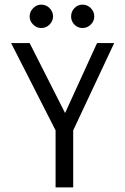

<svg xmlns="http://www.w3.org/2000/svg" viewBox="-20 -809 540 829"><path d="M28 -623H108L261 -321L399 -623H473L296 -246V0H220V-246ZM194 -774Q209 -759 209 -738Q209 -718 194 -703Q179 -688 158 -688Q138 -688 123 -703Q108 -718 108 -738Q108 -758 123 -773.5Q138 -789 158 -789Q179 -789 194 -774ZM372 -774Q387 -759 387 -738Q387 -718 372 -703Q357 -688 336 -688Q316 -688 301.5 -702.5Q287 -717 287 -738Q287 -759 301.5 -774Q316 -789 336 -789Q357 -789 372 -774Z"/></svg>

Font: InconsolataGo
Style: Regular
Weight: 400
Designer: Raph Levien, Kirill Tkachev
Foundry: Cyreal
Version: Version 1.013